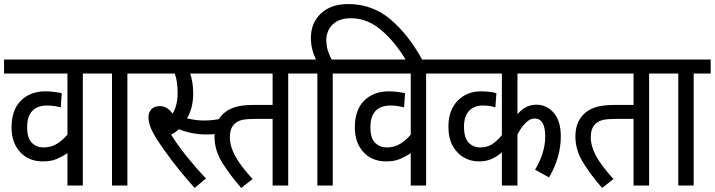

<svg xmlns="http://www.w3.org/2000/svg" viewBox="-20 -916 3529 948"><path d="M474 -553H389V0H313V-160Q290 -144 261 -131.5Q232 -119 192 -119Q122 -119 79.5 -165Q37 -211 37 -287Q37 -373 83 -419Q129 -465 205 -465Q226 -465 249 -462Q272 -459 285 -456L280 -386Q264 -390 247.5 -392.5Q231 -395 213 -395Q165 -395 139.5 -368.5Q114 -342 114 -288Q114 -233 137.5 -210.5Q161 -188 194 -188Q233 -188 262 -206.5Q291 -225 313 -251V-553H0V-622H474Z M609 -553V0H533V-553H461V-622H693V-553Z M987 -321Q1012 -321 1033 -323.5Q1054 -326 1076 -331L1083 -261Q1063 -256 1042 -254Q1021 -252 997 -252Q961 -252 925 -259.5Q889 -267 864 -278Q846 -262 825 -251Q858 -198 904 -141Q950 -84 997 -35L941 12Q874 -63 825.5 -127.5Q777 -192 748 -239Q728 -272 720.5 -295.5Q713 -319 713 -339Q713 -359 726.5 -375.5Q740 -392 770 -392Q788 -392 803.5 -382.5Q819 -373 832 -355Q857 -394 857 -459Q857 -513 843 -553H681V-622H1029V-553H919Q933 -513 934 -457Q934 -417 925.5 -385Q917 -353 903 -332Q922 -327 943.5 -324Q965 -321 987 -321Z M1403 -553V0H1326V-329H1244Q1198 -329 1176 -324Q1154 -319 1139 -305Q1126 -293 1120.5 -276.5Q1115 -260 1115 -238Q1115 -195 1140.5 -147Q1166 -99 1227 -32L1171 12Q1115 -52 1077 -113.5Q1039 -175 1039 -242Q1039 -309 1077 -349Q1101 -374 1137 -386Q1173 -398 1236 -398H1326V-553H1002V-622H1487V-553Z M1547 -553H1475V-622H1540Q1530 -643 1522.5 -670Q1515 -697 1515 -728Q1515 -803 1564.5 -849.5Q1614 -896 1699 -896Q1819 -896 1909 -819.5Q1999 -743 2068 -615H1987Q1929 -712 1860.5 -769Q1792 -826 1713 -826Q1656 -826 1624 -796.5Q1592 -767 1591 -718Q1592 -685 1600 -662Q1608 -639 1618 -622H1707V-553H1623V0H1547Z M2169 -553H2084V0H2008V-160Q1985 -144 1956 -131.5Q1927 -119 1887 -119Q1817 -119 1774.5 -165Q1732 -211 1732 -287Q1732 -373 1778 -419Q1824 -465 1900 -465Q1921 -465 1944 -462Q1967 -459 1980 -456L1975 -386Q1959 -390 1942.5 -392.5Q1926 -395 1908 -395Q1860 -395 1834.5 -368.5Q1809 -342 1809 -288Q1809 -233 1832.5 -210.5Q1856 -188 1889 -188Q1928 -188 1957 -206.5Q1986 -225 2008 -251V-553H1695V-622H2169Z M2797 -553H2535V-352Q2556 -377 2579 -388Q2602 -399 2628 -399Q2680 -399 2714.5 -358.5Q2749 -318 2749 -243Q2749 -139 2691 -40L2622 -78Q2644 -114 2658 -156.5Q2672 -199 2672 -243Q2672 -331 2619 -331Q2598 -331 2576.5 -310.5Q2555 -290 2535 -252V0H2458V-164Q2437 -145 2409.5 -132Q2382 -119 2346 -119Q2304 -119 2270 -138.5Q2236 -158 2215 -196Q2194 -234 2194 -291Q2194 -371 2239 -418Q2284 -465 2356 -465Q2377 -465 2397.5 -462.5Q2418 -460 2431 -456L2426 -386Q2397 -395 2364 -395Q2320 -395 2295.5 -368Q2271 -341 2271 -291Q2271 -234 2294.5 -211Q2318 -188 2351 -188Q2384 -188 2409 -203.5Q2434 -219 2458 -249V-553H2156V-622H2797Z M3185 -553V0H3108V-329H3026Q2980 -329 2958 -324Q2936 -319 2921 -305Q2908 -293 2902.5 -276.5Q2897 -260 2897 -238Q2897 -195 2922.5 -147Q2948 -99 3009 -32L2953 12Q2897 -52 2859 -113.5Q2821 -175 2821 -242Q2821 -309 2859 -349Q2883 -374 2919 -386Q2955 -398 3018 -398H3108V-553H2784V-622H3269V-553Z M3405 -553V0H3329V-553H3257V-622H3489V-553Z"/></svg>

Font: Noto Sans Devanagari Condensed
Style: Regular
Weight: 400
Width: 3
Designer: Jelle Bosma - Monotype Design Team
Foundry: Monotype Imaging Inc.
Version: Version 2.004; ttfautohint (v1.8.4.7-5d5b)